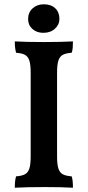

<svg xmlns="http://www.w3.org/2000/svg" viewBox="-20 -872 409 895"><path d="M55 -626Q49 -647 49 -679Q103 -676 186 -676Q260 -676 320 -679Q320 -664 319 -650Q318 -636 314 -626Q286 -624 272 -616Q258 -608 252 -589Q246 -570 246 -533V-144Q246 -106 252 -87Q258 -68 272 -60Q286 -52 314 -50Q320 -34 320 3Q265 0 189 0Q105 0 49 3Q49 -31 55 -50Q83 -52 97 -60Q111 -68 117 -87Q123 -106 123 -144V-533Q123 -570 117 -589Q111 -608 97 -616Q83 -624 55 -626ZM111 -783Q111 -814 132 -833Q153 -852 184 -852Q218 -852 237.5 -833.5Q257 -815 257 -784Q257 -757 236 -738Q215 -719 182 -719Q151 -719 131 -737Q111 -755 111 -783Z"/></svg>

Font: Vollkorn SC SemiBold
Style: Regular
Weight: 600
Designer: Friedrich Althausen
Foundry: Friedrich Althausen
Version: Version 4.015